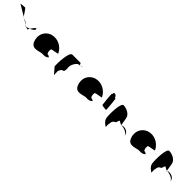

<svg xmlns="http://www.w3.org/2000/svg" viewBox="379 -2160 3711 3711"><g transform="rotate(45 2234.5 -304.5)"><path d="M-58 -532C-58 -532 56 -465 163 -401C143 -432 67 -546 58 -546C48 -546 -62 -540 -58 -532ZM163 -401C166 -397 168 -394 168 -393C168 -393 175 -391 186 -387C178 -391 171 -397 163 -401ZM186 -387C233 -359 276 -332 305 -314C274 -351 216 -376 186 -387ZM305 -314C310 -308 315 -301 318 -294C323 -294 328 -295 334 -296C327 -300 317 -306 305 -314ZM334 -296C340 -292 342 -290 341 -290C331 -290 385 -284 386 -276C386 -276 397 -295 412 -319C384 -308 355 -300 334 -296ZM412 -319C462 -339 508 -369 503 -402C497 -442 445 -370 412 -319Z M649 -196C712 -52 872 -160 938 -148C989 -144 1034 -152 1064 -191C1056 -193 1020 -212 1021 -217C1003 -188 963 -257 983 -330C993 -340 1152 -358 1140 -368C1072 -506 929 -570 797 -535C652 -493 586 -341 649 -196ZM1021 -218V-217ZM1065 -192 1064 -191C1066 -191 1066 -191 1065 -190Z M1263 -145 1376 -14C1377 -6 1365 -135 1376 -135C1385 -142 1391 -194 1436 -201C1466 -201 1473 -258 1464 -318C1455 -378 1522 -501 1578 -501C1578 -501 1583 -502 1591 -503C1586 -520 1577 -546 1571 -546C1571 -546 1429 -547 1347 -547C1267 -547 1256 -225 1263 -145ZM1591 -503C1593 -498 1594 -494 1594 -491C1594 -494 1599 -500 1607 -505C1601 -504 1596 -504 1591 -503ZM1607 -505C1636 -510 1674 -517 1647 -517C1631 -517 1617 -511 1607 -505Z M1844 -196C1907 -52 2067 -160 2133 -148C2184 -144 2229 -152 2259 -191C2251 -193 2215 -212 2216 -217C2198 -188 2158 -257 2178 -330C2188 -340 2347 -358 2335 -368C2267 -506 2124 -570 1992 -535C1847 -493 1781 -341 1844 -196ZM2216 -218V-217ZM2260 -192 2259 -191C2261 -191 2261 -191 2260 -190Z M2444 -272C2446 -260 2547 -249 2560 -249C2572 -249 2541 -518 2539 -530C2538 -534 2528 -538 2515 -541C2515 -548 2512 -556 2507 -564C2493 -588 2464 -602 2442 -594C2436 -594 2431 -578 2430 -554H2423C2410 -554 2442 -284 2444 -272Z M2677 -149C2689 -68 2791 -14 2791 -14C2792 -6 2784 -112 2795 -112C2796 -171 2823 -200 2850 -208C2880 -208 2883 -314 2891 -261C2880 -331 2928 -256 2977 -254C2973 -281 2961 -346 2951 -409C2936 -510 2809 -556 2739 -556C2669 -556 2662 -250 2677 -149ZM2977 -254C2979 -246 2981 -242 2982 -241C2983 -237 2980 -246 2990 -254ZM2990 -254C3046 -250 3161 -215 3171 -149L3168 -170C3159 -228 3097 -264 3033 -264C3009 -264 2997 -259 2990 -254Z M3294 -196C3357 -52 3517 -160 3583 -148C3634 -144 3679 -152 3709 -191C3701 -193 3665 -212 3666 -217C3648 -188 3608 -257 3628 -330C3638 -340 3797 -358 3785 -368C3717 -506 3574 -570 3442 -535C3297 -493 3231 -341 3294 -196ZM3666 -218V-217ZM3710 -192 3709 -191C3711 -191 3711 -191 3710 -190Z M3925 -149C3937 -68 4039 -14 4039 -14C4040 -6 4032 -112 4043 -112C4044 -171 4071 -200 4098 -208C4128 -208 4131 -314 4139 -261C4128 -331 4176 -256 4225 -254C4221 -281 4209 -346 4199 -409C4184 -510 4057 -556 3987 -556C3917 -556 3910 -250 3925 -149ZM4225 -254C4227 -246 4229 -242 4230 -241C4231 -237 4228 -246 4238 -254ZM4238 -254C4294 -250 4409 -215 4419 -149L4416 -170C4407 -228 4345 -264 4281 -264C4257 -264 4245 -259 4238 -254Z"/></g></svg>

Font: Ampere
Style: SCRevIta
Weight: 400
Version: Version 1